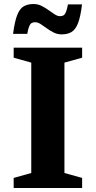

<svg xmlns="http://www.w3.org/2000/svg" viewBox="-20 -935 476 955"><path d="M388.5 -50V0H48V-50L135.5 -74.5V-623.5L48 -648V-698H388.5V-648L300.5 -623.5V-74.5ZM388 -913Q380.5 -851.5 368 -819.5Q355.5 -787.5 335.8 -775.8Q316 -764 286.5 -764Q265.5 -764 247 -773.2Q228.5 -782.5 212.2 -794.5Q196 -806.5 181.8 -815.5Q167.5 -824.5 154.5 -824.5Q144 -824.5 137 -820.2Q130 -816 125 -803.5Q120 -791 115.5 -766.5H45Q53 -828 65.5 -860Q78 -892 98 -903.5Q118 -915 147 -915Q168 -915 186.2 -906Q204.5 -897 221 -885Q237.5 -873 251.8 -863.8Q266 -854.5 279 -854.5Q289.5 -854.5 296.5 -859Q303.5 -863.5 308.5 -876.2Q313.5 -889 318 -913Z"/></svg>

Font: Newsreader 9pt SemiBold
Style: Regular
Weight: 600
Designer: Hugues Gentile
Foundry: Production Type
Version: Version 1.003